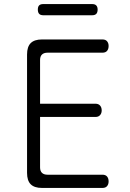

<svg xmlns="http://www.w3.org/2000/svg" viewBox="-20 -924 640 944"><path d="M177 -414H450Q464 -414 472 -405Q480 -396 480 -381Q480 -367 472 -358Q464 -349 450 -349H177V-101Q177 -83 186.5 -74Q196 -65 214 -65H484Q499 -65 506.5 -56Q514 -47 514 -32Q514 -18 506.5 -9Q499 0 484 0H186Q149 0 131 -18Q113 -36 113 -74V-656Q113 -694 131 -712Q149 -730 186 -730H484Q499 -730 506.5 -721Q514 -712 514 -698Q514 -683 506.5 -674Q499 -665 484 -665H214Q196 -665 186.5 -656Q177 -647 177 -629ZM193 -849Q179 -849 172.5 -856Q166 -863 166 -877Q166 -891 172.5 -897.5Q179 -904 193 -904H433Q447 -904 453.5 -897Q460 -890 460 -877Q460 -863 453.5 -856Q447 -849 433 -849Z"/></svg>

Font: Maple Mono NL ExtraLight
Style: Regular
Weight: 275
Monospace: yes
Designer: subframe7536
Version: Version 7.000